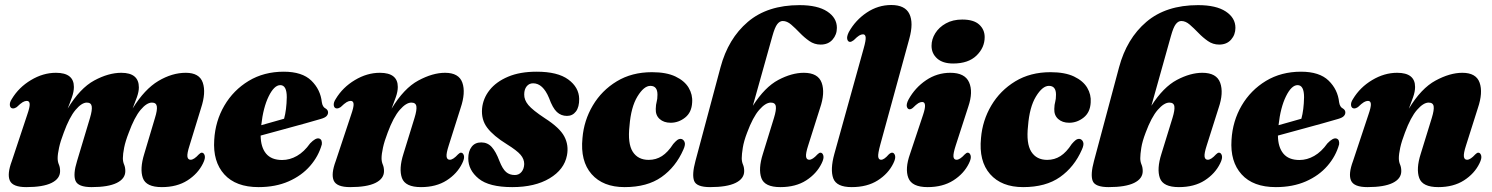

<svg xmlns="http://www.w3.org/2000/svg" viewBox="-20 -756 6106 786"><path d="M295.5 -97 348.5 -273.5Q358 -305.5 355.5 -320.8Q353 -336 335.5 -336Q314.5 -336 289.2 -306Q264 -276 241 -213Q227.5 -178 221.8 -151.5Q216 -125 216 -108.5Q216 -94 221 -82.5Q226 -71 226 -55.5Q226 -24.5 191 -7.2Q156 10 87.5 10Q32 10 20.2 -16.8Q8.5 -43.5 28.5 -97L91.5 -286.5Q102.5 -318 101.5 -330.5Q100.5 -343 89.5 -343Q82 -343 73 -337.8Q64 -332.5 48.5 -317.5Q40 -312 34 -312Q22.5 -312 20.5 -324Q18.5 -336 28.5 -351Q57 -398.5 106.8 -428.2Q156.5 -458 209 -458Q282.5 -458 282.5 -400Q282.5 -381 274.5 -358Q266.5 -335 257 -311.5Q307.5 -395 365.8 -426.5Q424 -458 476.5 -458Q548.5 -458 548.5 -398Q548.5 -381 540.5 -358.2Q532.5 -335.5 523 -312Q572 -391 628.2 -424.5Q684.5 -458 740.5 -458Q796.5 -458 810.2 -417.5Q824 -377 803 -313.5L756 -160.5Q745.5 -128 747.2 -115Q749 -102 760.5 -102Q774 -102 794 -124Q801 -131 806 -131Q814.5 -131 818 -119.5Q821.5 -108 811 -87Q790.5 -45 747.5 -17.5Q704.5 10 642.5 10Q578 10 564.8 -27.2Q551.5 -64.5 570.5 -126L614.5 -273.5Q624.5 -305.5 622 -320.8Q619.5 -336 602 -336Q580.5 -336 555.5 -306.2Q530.5 -276.5 507 -212.5Q493.5 -178 488.2 -151.5Q483 -125 483 -108.5Q483 -94 488 -82.5Q493 -71 493 -55.5Q493 -24.5 458 -7.2Q423 10 355 10Q299.5 10 289 -16.2Q278.5 -42.5 295.5 -97Z M1297.5 -165Q1284 -116.5 1249.5 -76.8Q1215 -37 1161.5 -13.5Q1108 10 1038.5 10Q945.5 10 898.2 -42.2Q851 -94.5 857 -183.5Q861.5 -260.5 898.5 -323.8Q935.5 -387 998 -424.8Q1060.5 -462.5 1141.5 -462.5Q1217 -462.5 1254.5 -426Q1292 -389.5 1297.5 -337.5Q1300.5 -317.5 1313.5 -311.5Q1323 -305.5 1323 -295.5Q1323 -287.5 1316.8 -280.8Q1310.5 -274 1293 -269Q1272 -262.5 1230 -251Q1188 -239.5 1138.8 -226Q1089.5 -212.5 1047 -201Q1047.5 -153.5 1069.2 -127.2Q1091 -101 1135 -101Q1166.5 -101 1195.8 -117.8Q1225 -134.5 1249.5 -169Q1272.5 -193 1286.5 -189Q1294 -186.5 1296.2 -179.8Q1298.5 -173 1297.5 -165ZM1127.5 -407.5Q1102.5 -407.5 1080 -361.8Q1057.5 -316 1049.5 -243.5Q1074.5 -250.5 1099.2 -257.5Q1124 -264.5 1143 -270Q1153 -306 1154 -358Q1154 -407.5 1127.5 -407.5Z M1360 -312Q1348.5 -312 1346.5 -324Q1344.5 -336 1354.5 -351Q1383 -398.5 1432.8 -428.2Q1482.5 -458 1535 -458Q1608.5 -458 1608.5 -400Q1608.5 -381 1600.2 -357.8Q1592 -334.5 1583 -311Q1633.5 -394.5 1692.2 -426.2Q1751 -458 1802 -458Q1858.5 -458 1872.8 -417.5Q1887 -377 1865.5 -313.5L1817 -160.5Q1806.5 -128 1808.2 -115Q1810 -102 1821.5 -102Q1835 -102 1855 -124Q1862 -131 1867 -131Q1875.5 -131 1879 -119.5Q1882.5 -108 1872 -87Q1851.5 -45 1808.5 -17.5Q1765.5 10 1703.5 10Q1639 10 1625.5 -27.2Q1612 -64.5 1631.5 -126L1677 -273.5Q1687 -306 1684.5 -321Q1682 -336 1664 -336Q1642.5 -336 1616.5 -306.2Q1590.5 -276.5 1567 -213Q1553.5 -178 1547.8 -151.5Q1542 -125 1542 -108.5Q1542 -94 1547 -82.5Q1552 -71 1552 -55.5Q1552 -24.5 1517 -7.2Q1482 10 1413.5 10Q1358 10 1346.2 -16.8Q1334.5 -43.5 1354.5 -97L1417.5 -286.5Q1428.5 -318 1427.5 -330.5Q1426.5 -343 1415.5 -343Q1408 -343 1399 -337.8Q1390 -332.5 1374.5 -317.5Q1366 -312 1360 -312Z M2087.5 -39.5Q2104.5 -39.5 2115 -52.2Q2125.5 -65 2126 -84.5Q2126 -105 2111 -122.5Q2096 -140 2055 -165.5Q2000 -199.5 1974.8 -232.8Q1949.5 -266 1953.5 -312Q1957.5 -353.5 1984.5 -387.5Q2011.5 -421.5 2060 -442Q2108.5 -462.5 2177 -462.5Q2263 -462.5 2306.5 -430.5Q2350 -398.5 2351 -351.5Q2351.5 -318 2337.8 -299.8Q2324 -281.5 2301 -281.5Q2277 -281.5 2259.8 -297.5Q2242.5 -313.5 2227.5 -355Q2202.5 -415 2162.5 -415Q2146 -415 2136 -402.5Q2126 -390 2126 -369.5Q2125.5 -347 2143 -326Q2160.5 -305 2210.5 -272Q2271.5 -233 2290.2 -197.2Q2309 -161.5 2301 -120Q2290 -62 2230 -26Q2170 10 2077 10Q1982 10 1939.5 -24.8Q1897 -59.5 1897 -107.5Q1897 -137 1910.8 -155Q1924.5 -173 1950 -173Q1976 -173 1993 -154.2Q2010 -135.5 2024.5 -97Q2037.5 -64 2051.8 -51.8Q2066 -39.5 2087.5 -39.5Z M2642.5 -404.5Q2616 -404.5 2589.5 -361Q2563 -317.5 2557 -240.5Q2549 -168.5 2570.2 -135Q2591.5 -101.5 2635.5 -101.5Q2665.5 -101.5 2689.8 -117Q2714 -132.5 2736 -166.5Q2745 -177 2751.8 -182.2Q2758.5 -187.5 2766.5 -187.5Q2776.5 -187 2782 -176Q2787.5 -165 2777.5 -143.5Q2746.5 -72.5 2688 -31.2Q2629.5 10 2537 10Q2448.5 10 2401.8 -43.2Q2355 -96.5 2364.5 -191Q2370.5 -263 2406.8 -324.2Q2443 -385.5 2504.8 -423Q2566.5 -460.5 2649 -460.5Q2708 -460.5 2745.2 -442.8Q2782.5 -425 2799.2 -396.8Q2816 -368.5 2813.5 -336.5Q2811.5 -296 2784.8 -274.8Q2758 -253.5 2725.5 -253.5Q2697.5 -253.5 2680.5 -268.8Q2663.5 -284 2664.5 -310Q2665 -328.5 2668.2 -339.2Q2671.5 -350 2671.5 -368.5Q2671.5 -404.5 2642.5 -404.5Z M3038.5 -213Q3025 -178 3020.8 -151Q3016.5 -124 3016.5 -108.5Q3016.5 -94 3021.5 -82.5Q3026.5 -71 3026.5 -55.5Q3026.5 -24.5 2991.2 -7.2Q2956 10 2887 10Q2831 10 2821.5 -15.8Q2812 -41.5 2827 -97L2929.5 -480Q2961 -598 3041.5 -666.5Q3122 -735 3253 -735Q3327 -735 3366.5 -709Q3406 -683 3406 -642Q3406 -614 3388.2 -593.8Q3370.5 -573.5 3339.5 -573.5Q3314 -573.5 3293.2 -588Q3272.5 -602.5 3254.2 -621.5Q3236 -640.5 3219 -655.2Q3202 -670 3184.5 -670Q3172 -670 3162 -657.2Q3152 -644.5 3142 -608.5L3062 -323Q3111 -399.5 3166.2 -428.8Q3221.5 -458 3270.5 -458Q3329 -458 3343.8 -417Q3358.5 -376 3337 -313.5L3288.5 -160.5Q3278 -128 3279.8 -115Q3281.5 -102 3293 -102Q3306.5 -102 3326.5 -124Q3333.5 -131 3338.5 -131Q3347 -131 3350.5 -119.5Q3354 -108 3343.5 -87Q3323 -45 3280.2 -17.5Q3237.5 10 3174.5 10Q3110 10 3096.8 -27.2Q3083.5 -64.5 3103 -126L3148.5 -273.5Q3158.5 -306 3156 -321Q3153.5 -336 3135.5 -336Q3114 -336 3088 -306.2Q3062 -276.5 3038.5 -213Z M3702.5 -597.5 3584 -165Q3573.5 -126.5 3575.2 -114.2Q3577 -102 3587 -102Q3599.5 -102 3618 -123.5Q3626 -131 3632 -131Q3640.5 -131 3644 -119.5Q3647.5 -108 3637 -87Q3616.5 -45 3573.2 -17.5Q3530 10 3466.5 10Q3404.5 10 3391.2 -25.8Q3378 -61.5 3395.5 -125.5L3516 -559Q3525 -591 3523.8 -603.2Q3522.5 -615.5 3513 -615.5Q3505.5 -615.5 3497.2 -610.5Q3489 -605.5 3475 -591.5Q3465.5 -584.5 3460 -584.5Q3451.5 -584.5 3448.5 -595.2Q3445.5 -606 3455 -625Q3482 -673.5 3528.2 -704.5Q3574.5 -735.5 3628.5 -735.5Q3685 -735.5 3702.8 -699Q3720.5 -662.5 3702.5 -597.5Z M3882 -496Q3839.5 -496 3816.5 -516.5Q3793.5 -537 3793.5 -568.5Q3793.5 -595.5 3808.8 -620Q3824 -644.5 3852.2 -660.2Q3880.5 -676 3919 -676Q3966 -676 3988.5 -655.5Q4011 -635 4011 -604Q4011 -561 3977.5 -528.5Q3944 -496 3882 -496ZM3892.5 -160.5Q3882 -128 3883.2 -115Q3884.5 -102 3896 -102Q3909.5 -102 3929.5 -124Q3936.5 -131 3941.5 -131Q3950 -131 3953.5 -119.5Q3957 -108 3946.5 -87Q3926 -45 3882.8 -17.5Q3839.5 10 3777.5 10Q3713 10 3698.5 -27.8Q3684 -65.5 3705.5 -126L3759 -286.5Q3776.5 -338.5 3755 -338.5Q3747.5 -338.5 3739.2 -333.5Q3731 -328.5 3716.5 -314Q3709.5 -308.5 3704.5 -308.5Q3695.5 -308.5 3692.5 -319.2Q3689.5 -330 3699.5 -349Q3726 -397 3771 -427.5Q3816 -458 3870.5 -458Q3930 -458 3947.2 -419Q3964.5 -380 3944 -319.5Z M4274 -404.5Q4247.5 -404.5 4221 -361Q4194.5 -317.5 4188.5 -240.5Q4180.5 -168.5 4201.8 -135Q4223 -101.5 4267 -101.5Q4297 -101.5 4321.2 -117Q4345.5 -132.5 4367.5 -166.5Q4376.5 -177 4383.2 -182.2Q4390 -187.5 4398 -187.5Q4408 -187 4413.5 -176Q4419 -165 4409 -143.5Q4378 -72.5 4319.5 -31.2Q4261 10 4168.5 10Q4080 10 4033.2 -43.2Q3986.5 -96.5 3996 -191Q4002 -263 4038.2 -324.2Q4074.5 -385.5 4136.2 -423Q4198 -460.5 4280.5 -460.5Q4339.5 -460.5 4376.8 -442.8Q4414 -425 4430.8 -396.8Q4447.5 -368.5 4445 -336.5Q4443 -296 4416.2 -274.8Q4389.5 -253.5 4357 -253.5Q4329 -253.5 4312 -268.8Q4295 -284 4296 -310Q4296.5 -328.5 4299.8 -339.2Q4303 -350 4303 -368.5Q4303 -404.5 4274 -404.5Z M4670 -213Q4656.5 -178 4652.2 -151Q4648 -124 4648 -108.5Q4648 -94 4653 -82.5Q4658 -71 4658 -55.5Q4658 -24.5 4622.8 -7.2Q4587.5 10 4518.5 10Q4462.5 10 4453 -15.8Q4443.5 -41.5 4458.5 -97L4561 -480Q4592.5 -598 4673 -666.5Q4753.5 -735 4884.5 -735Q4958.5 -735 4998 -709Q5037.5 -683 5037.5 -642Q5037.5 -614 5019.8 -593.8Q5002 -573.5 4971 -573.5Q4945.5 -573.5 4924.8 -588Q4904 -602.5 4885.8 -621.5Q4867.5 -640.5 4850.5 -655.2Q4833.5 -670 4816 -670Q4803.5 -670 4793.5 -657.2Q4783.5 -644.5 4773.5 -608.5L4693.5 -323Q4742.5 -399.5 4797.8 -428.8Q4853 -458 4902 -458Q4960.5 -458 4975.2 -417Q4990 -376 4968.5 -313.5L4920 -160.5Q4909.5 -128 4911.2 -115Q4913 -102 4924.5 -102Q4938 -102 4958 -124Q4965 -131 4970 -131Q4978.5 -131 4982 -119.5Q4985.5 -108 4975 -87Q4954.5 -45 4911.8 -17.5Q4869 10 4806 10Q4741.5 10 4728.2 -27.2Q4715 -64.5 4734.5 -126L4780 -273.5Q4790 -306 4787.5 -321Q4785 -336 4767 -336Q4745.5 -336 4719.5 -306.2Q4693.5 -276.5 4670 -213Z M5462 -165Q5448.5 -116.5 5414 -76.8Q5379.5 -37 5326 -13.5Q5272.5 10 5203 10Q5110 10 5062.8 -42.2Q5015.5 -94.5 5021.5 -183.5Q5026 -260.5 5063 -323.8Q5100 -387 5162.5 -424.8Q5225 -462.5 5306 -462.5Q5381.5 -462.5 5419 -426Q5456.5 -389.5 5462 -337.5Q5465 -317.5 5478 -311.5Q5487.5 -305.5 5487.5 -295.5Q5487.5 -287.5 5481.2 -280.8Q5475 -274 5457.5 -269Q5436.5 -262.5 5394.5 -251Q5352.5 -239.5 5303.2 -226Q5254 -212.5 5211.5 -201Q5212 -153.5 5233.8 -127.2Q5255.5 -101 5299.5 -101Q5331 -101 5360.2 -117.8Q5389.5 -134.5 5414 -169Q5437 -193 5451 -189Q5458.5 -186.5 5460.8 -179.8Q5463 -173 5462 -165ZM5292 -407.5Q5267 -407.5 5244.5 -361.8Q5222 -316 5214 -243.5Q5239 -250.5 5263.8 -257.5Q5288.5 -264.5 5307.5 -270Q5317.5 -306 5318.5 -358Q5318.5 -407.5 5292 -407.5Z M5524.5 -312Q5513 -312 5511 -324Q5509 -336 5519 -351Q5547.5 -398.5 5597.2 -428.2Q5647 -458 5699.5 -458Q5773 -458 5773 -400Q5773 -381 5764.8 -357.8Q5756.5 -334.5 5747.5 -311Q5798 -394.5 5856.8 -426.2Q5915.5 -458 5966.5 -458Q6023 -458 6037.2 -417.5Q6051.5 -377 6030 -313.5L5981.5 -160.5Q5971 -128 5972.8 -115Q5974.5 -102 5986 -102Q5999.5 -102 6019.5 -124Q6026.5 -131 6031.5 -131Q6040 -131 6043.5 -119.5Q6047 -108 6036.5 -87Q6016 -45 5973 -17.5Q5930 10 5868 10Q5803.5 10 5790 -27.2Q5776.5 -64.5 5796 -126L5841.5 -273.5Q5851.5 -306 5849 -321Q5846.5 -336 5828.5 -336Q5807 -336 5781 -306.2Q5755 -276.5 5731.5 -213Q5718 -178 5712.2 -151.5Q5706.5 -125 5706.5 -108.5Q5706.5 -94 5711.5 -82.5Q5716.5 -71 5716.5 -55.5Q5716.5 -24.5 5681.5 -7.2Q5646.5 10 5578 10Q5522.5 10 5510.8 -16.8Q5499 -43.5 5519 -97L5582 -286.5Q5593 -318 5592 -330.5Q5591 -343 5580 -343Q5572.5 -343 5563.5 -337.8Q5554.5 -332.5 5539 -317.5Q5530.5 -312 5524.5 -312Z"/></svg>

Font: Fraunces 144pt S050 Black
Style: Italic
Weight: 900
Italic angle: -16°
Version: Version 1.000; ttfautohint (v1.8.3)